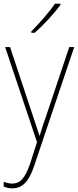

<svg xmlns="http://www.w3.org/2000/svg" viewBox="-20 -785 427 1048"><path d="M310 -758V-765H280C249 -719 196 -659 151 -614V-606H169C217 -647 275 -711 310 -758ZM8 -528 182 -9 144 109C116 191 88 217 47 217C30 217 16 213 0 207V233C16 240 30 243 47 243C103 243 138 206 167 119L385 -528H358L234 -158C218 -112 206 -78 197 -45H195C188 -68 178 -96 157 -160L35 -528Z"/></svg>

Font: Noto Sans Malayalam SemiCondensed Thin
Style: Regular
Weight: 100
Width: 4
Designer: Jelle Bosma - Monotype Design Team
Foundry: Monotype Imaging Inc.
Version: Version 2.104